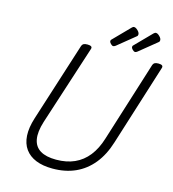

<svg xmlns="http://www.w3.org/2000/svg" viewBox="-187 -1540 1542 1711"><g transform="rotate(15 584.5 -684.5)"><path d="M458 19Q368 19 304 -7Q240 -33 204 -83Q168 -133 163.5 -206Q159 -279 189 -373L422 -1103Q427 -1117 438.5 -1123.5Q450 -1130 474 -1130Q497 -1130 508 -1123Q519 -1116 514 -1100L275 -362Q244 -263 256 -197Q268 -131 321.5 -98.5Q375 -66 468 -66Q564 -66 637.5 -99Q711 -132 763 -198Q815 -264 845 -362L1078 -1103Q1083 -1117 1094.5 -1123.5Q1106 -1130 1129 -1130Q1177 -1130 1168 -1100L932 -351Q894 -228 827 -146Q760 -64 667.5 -22.5Q575 19 458 19ZM699 -1175Q688 -1175 675 -1188Q662 -1201 662 -1212Q662 -1216 663 -1220Q664 -1224 671 -1230L815 -1377Q820 -1382 824.5 -1385Q829 -1388 836 -1388Q846 -1388 858.5 -1379Q871 -1370 880 -1358Q889 -1346 889 -1335Q889 -1328 887 -1323Q885 -1318 874 -1310L719 -1184Q713 -1180 708 -1177.5Q703 -1175 699 -1175ZM901 -1175Q889 -1175 876 -1188Q863 -1201 863 -1212Q863 -1216 864 -1220Q865 -1224 872 -1230L1016 -1377Q1022 -1382 1026.5 -1385Q1031 -1388 1038 -1388Q1048 -1388 1060 -1379Q1072 -1370 1081 -1358Q1090 -1346 1090 -1335Q1090 -1328 1088 -1323Q1086 -1318 1075 -1310L920 -1184Q914 -1180 909.5 -1177.5Q905 -1175 901 -1175Z"/></g></svg>

Font: Playwrite CU
Style: Regular
Weight: 400
Designer: Veronika Burian, José Scaglione
Foundry: TypeTogether
Version: Version 1.002